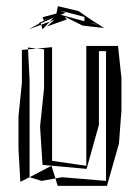

<svg xmlns="http://www.w3.org/2000/svg" viewBox="-20 -589 445 623"><path d="M123 -429V-303L110 -178L118 -54L261 -41L301 -184V-423H324V-2L181 -14L160 -10L167 14H327L366 -123L374 -230V-336L363 -440H260V-51L150 -67L149 -69V-436L99 -431ZM51 -427V-320L40 -212V-105L46 1L76 -14V-329L71 -429ZM76 -14 147 -51 160 -10 115 -2ZM71 -434V-435L99 -431L71 -429ZM274 -526 235 -553 168 -569 163 -545 118 -533 122 -523 142 -533 111 -516V-519L106 -512L95 -506L104 -510L95 -506L74 -494L114 -509L112 -513L154 -532L142 -519L157 -525L132 -503L197 -526L190 -535L248 -506L318 -498L274 -526ZM193 -548 175 -555 254 -534V-520L177 -541ZM114 -509 142 -519 118 -494ZM292 -511 295 -509 269 -516ZM95 -506 88 -503Z"/></svg>

Font: Quebrada
Style: Regular
Weight: 400
Designer: deFharo
Foundry: deFharo
Version: Version 1.034 2012